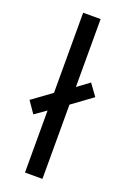

<svg xmlns="http://www.w3.org/2000/svg" viewBox="-164 -809 567 858"><g transform="rotate(20 119.0 -380.0)"><path d="M75 0H158V-353L255 -424L215 -479L158 -437V-760H75V-379L-17 -312L21 -257L75 -295Z"/></g></svg>

Font: Noto Sans Sinhala UI Condensed
Style: Regular
Weight: 400
Width: 3
Designer: Jelle Bosma - Monotype Design Team
Foundry: Monotype Imaging Inc.
Version: Version 2.006